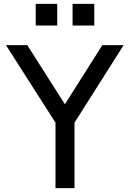

<svg xmlns="http://www.w3.org/2000/svg" viewBox="-20 -980 675 1000"><path d="M269 0V-341L11 -745H122L318 -437L513 -745H624L368 -341V0ZM166 -847V-960H278V-847ZM358 -847V-960H471V-847Z"/></svg>

Font: Pitagon Sans Text Medium
Style: Regular
Weight: 500
Designer: Travis Tran
Foundry: Pitagon
Version: Version 1.000; ttfautohint (v1.8.4.7-5d5b);gftools[0.9.26]